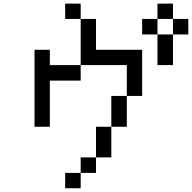

<svg xmlns="http://www.w3.org/2000/svg" viewBox="-20 -879 1040 1040"><path d="M750 -692.4V-776.4H833V-692.4ZM333 -776.4V-859.4H417V-776.4ZM167 -192.4V-609.4H250V-526.4H417V-776.4H500V-609.4H750V-359.4H667V-192.4H583V-359.4H667V-526.4H417V-442.4H250V-192.4ZM833 -692.4H917V-526.4H833ZM917 -692.4V-776.4H833V-859.4H917V-776.4H1000V-692.4ZM583 -192.4V-26.4H500V-192.4ZM500 -26.4V57.6H417V-26.4ZM417 57.6V140.6H333V57.6Z"/></svg>

Font: KH Dot Kodenmachou 12
Style: Regular
Weight: 400
Designer: Original version for X68000 by Keitarou Hiraki (http://hp.vector.co.jp/authors/VA000874/) / TrueType conversion by Homem
Version: Version 1.00.20150527